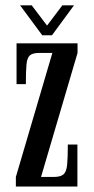

<svg xmlns="http://www.w3.org/2000/svg" viewBox="-20 -682 342 702"><path d="M38 0V-35L171.5 -488.5H123.5Q99.5 -488.5 89.2 -479.5Q79 -470.5 76.8 -446Q74.5 -421.5 74.5 -374.5H40.5V-523.5H263.5V-488.5L130 -35H175.5Q201.5 -35 212.2 -44.5Q223 -54 225.5 -79.8Q228 -105.5 228 -153.5H263V0ZM134.5 -553 53.5 -662.5H96L152 -588.5L208 -662.5H250.5L170 -553Z"/></svg>

Font: Imbue 10pt Medium
Style: Regular
Weight: 500
Designer: Tyler Finck
Foundry: Etcetera Type Company
Version: Version 1.102; ttfautohint (v1.8.3)